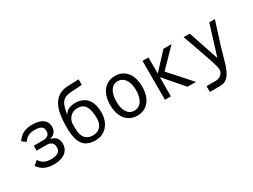

<svg xmlns="http://www.w3.org/2000/svg" viewBox="-63 -1462 3127 2376"><g transform="rotate(-30 1500.0 -274.0)"><path d="M85 -93.5 145 -143Q169.5 -102.5 208.5 -81.8Q247.5 -61 303.5 -61Q372 -61 405.5 -84Q439 -107 439 -145.5V-160.5Q439 -200.5 413.2 -222Q387.5 -243.5 340 -243.5H201V-313.5H330Q378.5 -313.5 403.2 -332.8Q428 -352 428 -389V-401Q428 -438 399.2 -457.8Q370.5 -477.5 305.5 -477.5Q248 -477.5 211 -457.8Q174 -438 150 -398L93 -439Q130.5 -496 182 -523Q233.5 -550 309.5 -550Q411 -550 462.8 -512.2Q514.5 -474.5 514.5 -405Q514.5 -310 419 -285.5V-282.5Q470.5 -274.5 498 -241.8Q525.5 -209 525.5 -157.5Q525.5 -105 499.5 -67Q473.5 -29 423.5 -8.5Q373.5 12 303.5 12Q225 12 171.8 -14.5Q118.5 -41 85 -93.5Z M725 -58Q667 -131.5 667 -305Q667 -419.5 682.5 -499.5Q698 -579.5 731 -631Q796.5 -736 934 -742L1092 -748V-669L926 -658Q867 -654 833.2 -631.2Q799.5 -608.5 781.8 -565Q764 -521.5 751 -445H756Q777 -481.5 814.8 -498.8Q852.5 -516 910 -516Q1014.5 -516 1073.2 -449Q1132 -382 1132 -251Q1132 -175 1103 -115.2Q1074 -55.5 1021 -21.8Q968 12 899 12Q843 12 798.2 -4.5Q753.5 -21 725 -58ZM1047 -216Q1047 -333 1013.2 -390Q979.5 -447 901 -447Q853 -447 819.2 -425Q785.5 -403 768.8 -368.8Q752 -334.5 752 -298V-244Q752 -148.5 791 -102.8Q830 -57 899 -57Q943 -57 976.5 -75.2Q1010 -93.5 1028.5 -129.2Q1047 -165 1047 -216Z M1271 -275.5Q1271 -362.5 1298.8 -426.8Q1326.5 -491 1378.5 -525.5Q1430.5 -560 1501 -560Q1571 -560 1622.5 -525.5Q1674 -491 1701.5 -426.8Q1729 -362.5 1729 -275.5Q1729 -190 1701.2 -126.5Q1673.5 -63 1621.8 -28.5Q1570 6 1500 6Q1430 6 1378.2 -28.5Q1326.5 -63 1298.8 -126.8Q1271 -190.5 1271 -275.5ZM1641 -275.5Q1641 -340.5 1623.5 -388Q1606 -435.5 1573.5 -461.2Q1541 -487 1497 -487Q1455 -487 1423.8 -461.2Q1392.5 -435.5 1375.8 -387.8Q1359 -340 1359 -275.5Q1359 -211 1375.8 -163.8Q1392.5 -116.5 1423.5 -91.2Q1454.5 -66 1497 -66Q1541 -66 1573.5 -91.2Q1606 -116.5 1623.5 -163.8Q1641 -211 1641 -275.5Z M1976 -268.5V6H1891V-550H1976V-319.5L2190 -550H2306L2061 -299L2334 6H2214Z M2555 117Q2584 117 2608.8 104.2Q2633.5 91.5 2648.2 68.2Q2663 45 2663 14Q2663 -7.5 2647.2 -61.8Q2631.5 -116 2607 -184L2567.5 -297.5Q2546 -360 2521.2 -430.5Q2496.5 -501 2478 -550H2566L2711 -118L2845 -550H2925L2858.5 -339.5L2828 -244Q2814 -200.5 2789.5 -112Q2756.5 6.5 2745 37Q2718.5 108.5 2687.8 144Q2657 179.5 2626.8 189.8Q2596.5 200 2556.5 200H2421V117Z"/></g></svg>

Font: JuliaMono
Style: Regular
Weight: 400
Monospace: yes
Designer: cormullion
Foundry: corm
Version: Version 0.055; ttfautohint (v1.8.4)